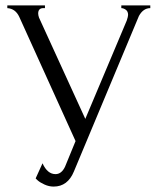

<svg xmlns="http://www.w3.org/2000/svg" viewBox="-20 -680 584 709"><path d="M7 -650V-660H146V-650H140Q121 -650 121 -630Q121 -624 124 -615L295 -241L448 -604Q453 -619 453 -625Q453 -638 444.5 -644Q436 -650 428 -650V-660H535V-650Q509 -650 493 -621L253 -47Q230 9 178 9Q161 9 144.5 1.5Q128 -6 119 -14Q110 -22 112 -22L137 -77Q155 -37 185 -37Q207 -37 220 -64L259 -159L51 -618Q37 -648 7 -650Z"/></svg>

Font: Forum
Style: Regular
Weight: 400
Designer: Denis Masharov
Foundry: Denis Masharov
Version: Version 1.000